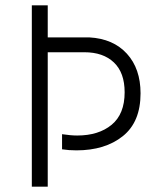

<svg xmlns="http://www.w3.org/2000/svg" viewBox="-20 -704 598 724"><path d="M160 -684V-563H317Q407 -558 458.5 -501.5Q510 -445 510 -352Q510 -244 443 -190.5Q376 -137 268 -137Q240 -137 214 -141V-198Q247 -193 271 -193Q352 -193 401 -233.5Q450 -274 450 -356Q450 -430 409.5 -468.5Q369 -507 298 -507H160V0H100V-684Z"/></svg>

Font: Bellota
Style: Regular
Weight: 400
Designer: Kemie Guaida
Foundry: Kemie Guaida
Version: Version 4.001